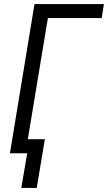

<svg xmlns="http://www.w3.org/2000/svg" viewBox="-20 -755 532 946"><path d="M85 171 114 0H29L150 -735H492L481 -666H216L117 -69H201L161 171Z"/></svg>

Font: Iosevka QP
Style: Italic
Weight: 400
Italic angle: -9°
Designer: Belleve Invis
Foundry: Belleve Invis
Version: Version 20.0.0; ttfautohint (v1.8.4)